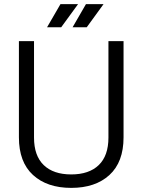

<svg xmlns="http://www.w3.org/2000/svg" viewBox="-20 -900 693 934"><path d="M145.5 -700V-230.8Q145.5 -142.5 192.6 -97Q239.8 -51.5 326.5 -51.5Q413.2 -51.5 460.4 -97Q507.5 -142.5 507.5 -230.8V-700H581V-231.8Q581 -111.5 512.5 -48.8Q444 14 326.5 14Q209 14 140.5 -48.8Q72 -111.5 72 -231.8V-700ZM359.8 -880 277.8 -767.5H209L274.2 -880ZM483.8 -880 402 -767.5H333.2L398.2 -880Z"/></svg>

Font: Space Grotesk Variable
Style: Regular
Weight: 400
Designer: Florian Karsten (Space Grotesk), Colophon Foundry (Space Mono)
Foundry: Florian Karsten
Version: Version 1.106